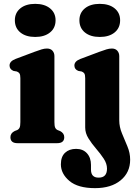

<svg xmlns="http://www.w3.org/2000/svg" viewBox="-20 -742 712 995"><path d="M162.5 -550.5Q114 -550.5 85.5 -573.8Q57 -597 57 -637Q57 -675.5 85.5 -698.8Q114 -722 162.5 -722Q210.5 -722 239.2 -698.8Q268 -675.5 268 -637Q268 -597 239.2 -573.8Q210.5 -550.5 162.5 -550.5ZM262 -451V-109.5Q262 -89 266 -80.5Q270 -72 278.5 -68L291 -63Q313 -52 313 -31Q313 0 276 0H71Q34 0 34 -31Q34 -52 56 -63L69 -68Q77.5 -72 81.5 -80.5Q85.5 -89 85.5 -109.5V-337Q85.5 -354.5 80.8 -361.5Q76 -368.5 67 -371.5L50 -374.5Q29.5 -383 29.5 -402.5Q29.5 -424.5 60.5 -436.5L159 -473.5Q182 -482 196 -486.2Q210 -490.5 223.5 -490.5Q242 -490.5 252 -479.2Q262 -468 262 -451ZM497 -550.5Q448.5 -550.5 420 -573.8Q391.5 -597 391.5 -637Q391.5 -675.5 420 -698.8Q448.5 -722 497 -722Q545.5 -722 574 -698.8Q602.5 -675.5 602.5 -637Q602.5 -597 574 -573.8Q545.5 -550.5 497 -550.5ZM598 -118.5Q598 -84.5 612 -51Q626 -17.5 640.2 16.5Q654.5 50.5 654.5 85.5Q654.5 152 605.2 192.5Q556 233 472.5 233Q384 233 339.8 195.8Q295.5 158.5 295.5 109.5Q295.5 70 317 49.8Q338.5 29.5 374.5 29.5Q410 29.5 430.8 52.5Q451.5 75.5 451.5 112.5V137Q451.5 179 491.5 178.5Q534.5 178.5 534.5 132Q534.5 106 517.5 80.2Q500.5 54.5 478 28.5Q455.5 2.5 438.5 -24.8Q421.5 -52 421.5 -81V-337Q421.5 -354.5 416.8 -361.5Q412 -368.5 403 -371.5L386 -374.5Q365.5 -382.5 365.5 -402.5Q365.5 -424.5 396.5 -436.5L495 -473.5Q518 -482 532.2 -486.2Q546.5 -490.5 560 -490.5Q578 -490.5 588 -479.2Q598 -468 598 -451Z"/></svg>

Font: Fraunces 9pt Soft
Style: Bold
Weight: 700
Version: Version 1.000;[b76b70a41]